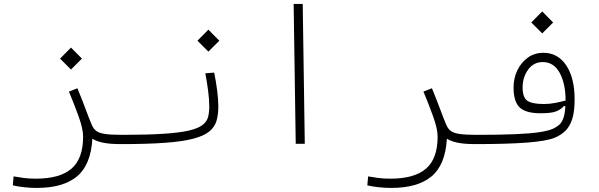

<svg xmlns="http://www.w3.org/2000/svg" viewBox="-20 -713 2970 952"><path d="M438 -25.4Q430.7 104 362.1 161.4Q293.5 218.8 162.1 218.8Q130.4 218.8 99.1 215.3Q67.9 211.9 43.5 206.1L47.4 161.6Q74.7 166.5 99.9 169.7Q125 172.9 157.7 172.9Q277.3 172.9 334.7 123Q392.1 73.2 392.1 -35.6Q392.1 -73.2 370.6 -133.5Q349.1 -193.8 321.8 -258.8L363.8 -275.4Q391.6 -207.5 406.7 -166Q421.9 -124.5 436 -91.8Q443.8 -74.2 457.5 -63.7Q471.2 -53.2 500.7 -48.8Q530.3 -44.4 585.9 -44.4Q604.5 -44.4 611.1 -39.3Q617.7 -34.2 617.7 -21.5Q617.7 -8.3 607.7 -3.4Q597.7 1.5 580.1 1.5Q522.5 1.5 489.3 -5.9Q456.1 -13.2 438 -25.4ZM332 -368.2 277.8 -422.4 332 -477.1 386.2 -422.4Z M580.1 1.5Q568.8 1.5 568.8 -23.9Q568.8 -44.4 585.9 -44.4Q709 -44.4 788.8 -49.6Q868.7 -54.7 915.3 -65.4Q961.9 -76.2 983.6 -92.8Q1005.4 -109.4 1011.5 -132.1Q1017.6 -154.8 1017.6 -184.6Q1017.6 -221.2 1011.7 -264.9Q1005.9 -308.6 998 -349.6L1042 -353Q1050.8 -311 1056.6 -265.6Q1062.5 -220.2 1062.5 -185.5Q1062.5 -144.5 1053.5 -113.8Q1044.4 -83 1017.6 -61Q990.7 -39.1 937.7 -25.1Q884.8 -11.2 797.6 -4.9Q710.4 1.5 580.1 1.5ZM1013.2 -457 959 -511.2 1013.2 -565.9 1067.4 -511.2Z M1446.3 0 1436 -693.4H1481L1491.2 0Z M2195.8 -25.4Q2188.5 104 2119.9 161.4Q2051.3 218.8 1919.9 218.8Q1888.2 218.8 1856.9 215.3Q1825.7 211.9 1801.3 206.1L1805.2 161.6Q1832.5 166.5 1857.7 169.7Q1882.8 172.9 1915.5 172.9Q2035.2 172.9 2092.5 123Q2149.9 73.2 2149.9 -35.6Q2149.9 -73.2 2128.4 -133.5Q2106.9 -193.8 2079.6 -258.8L2121.6 -275.4Q2149.4 -207.5 2164.6 -166Q2179.7 -124.5 2193.8 -91.8Q2201.7 -74.2 2215.3 -63.7Q2229 -53.2 2258.5 -48.8Q2288.1 -44.4 2343.8 -44.4Q2362.3 -44.4 2368.9 -39.3Q2375.5 -34.2 2375.5 -21.5Q2375.5 -8.3 2365.5 -3.4Q2355.5 1.5 2337.9 1.5Q2280.3 1.5 2247.1 -5.9Q2213.9 -13.2 2195.8 -25.4Z M2336.4 1.5 2343.8 -44.4Q2457 -44.4 2532.7 -47.6Q2608.4 -50.8 2654.3 -57.6Q2700.2 -64.5 2723.1 -75.2Q2739.7 -83 2752.4 -94Q2765.1 -105 2773.2 -126.5Q2781.2 -147.9 2783.2 -187L2774.9 -186.5Q2763.7 -171.9 2739.7 -161.6Q2715.8 -151.4 2660.2 -151.4Q2587.9 -151.4 2557.1 -179.9Q2526.4 -208.5 2526.4 -279.3Q2526.4 -324.7 2544.9 -363.8Q2563.5 -402.8 2596.7 -427Q2629.9 -451.2 2674.3 -451.2Q2745.6 -451.2 2787.4 -389.2Q2829.1 -327.1 2829.1 -220.2Q2829.1 -160.2 2817.4 -123.3Q2805.7 -86.4 2783.9 -64.9Q2762.2 -43.5 2731 -30.3Q2691.4 -13.7 2594.2 -6.1Q2497.1 1.5 2336.4 1.5ZM2784.2 -214.4Q2784.2 -215.8 2784.2 -216.8Q2784.2 -298.8 2754.9 -352.1Q2725.6 -405.3 2670.9 -405.3Q2626 -405.3 2598.6 -367.7Q2571.3 -330.1 2571.3 -279.3Q2571.3 -230.5 2594.2 -213.9Q2617.2 -197.3 2676.3 -197.3Q2705.6 -197.3 2732.7 -202.6Q2759.8 -208 2784.2 -214.4ZM2668.5 -547.4 2614.3 -601.6 2668.5 -656.2 2722.7 -601.6Z"/></svg>

Font: Cascadia Code NF ExtraLight
Style: Regular
Weight: 200
Monospace: yes
Designer: Aaron Bell
Foundry: Saja Typeworks
Version: Version 2404.023; ttfautohint (v1.8.4)